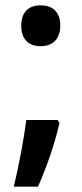

<svg xmlns="http://www.w3.org/2000/svg" viewBox="-20 -572 307 723"><path d="M60 -475C60 -422 90 -398 133 -398C175 -398 207 -422 207 -475C207 -529 176 -552 133 -552C90 -552 60 -529 60 -475ZM204 -109 197 -120H79C70 -49 51 52 32 131H123C155 59 186 -29 204 -109Z"/></svg>

Font: Noto Sans Arabic SemCond SemBd
Style: Regular
Weight: 600
Width: 4
Designer: Monotype Design Team, Nadine Chahine, Nizar Qandah and Khaled Hosny
Foundry: Monotype Imaging Inc.
Version: Version 2.012